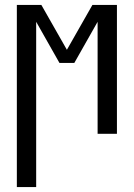

<svg xmlns="http://www.w3.org/2000/svg" viewBox="-20 -540 540 775"><path d="M48 215V-520H147L250 -339L353 -520H452V0H374V-452L280 -286H220L126 -452V215Z"/></svg>

Font: Iosevka Algr
Style: Regular
Weight: 400
Monospace: yes
Designer: Belleve Invis
Foundry: Belleve Invis
Version: Version 26.0.2; ttfautohint (v1.8.3)